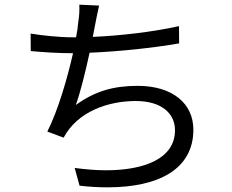

<svg xmlns="http://www.w3.org/2000/svg" viewBox="-20 -770 996 823"><path d="M747.2 -658C631 -632.1 490.8 -616.8 377.8 -611.9C381.7 -632.8 385.3 -652 388.1 -665.8C393.1 -690.7 398.8 -721.2 404.8 -746.1L320 -750C321 -725.1 320 -702.8 315 -671.9C313.9 -655.9 311.1 -634.9 306.1 -610.1H290.8C233 -610.1 161.2 -617.9 111.2 -626.1L111.9 -551.1C165.8 -546.2 228 -541.9 291.9 -541.9H293C268.8 -435 229.8 -299 182.9 -206L252.8 -180C311.8 -291.2 442.1 -337 562.1 -337C673.3 -337 730.1 -283 730.1 -212C730.1 -89.1 596.9 -40.1 433.9 -40.1C391 -40.1 346.2 -44 300.1 -50.1L321 25.9C362.9 30.9 403.1 33 441.1 33C661.9 33 808.9 -46.2 808.9 -214.1C808.9 -325.3 720.9 -402 570 -402C464.8 -402 387.1 -378.9 305 -320C324.9 -375 346.9 -465.2 364 -544C486.2 -549 636.7 -564.3 747.9 -584.2Z"/></svg>

Font: Karasuma Gothic
Style: Regular
Weight: 400
Designer: Rasmus Andersson, Ryoko Nishizuka
Foundry: Genbu
Version: Version 1.00